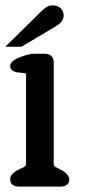

<svg xmlns="http://www.w3.org/2000/svg" viewBox="-30 -695 368 715"><path d="M178 -597 50 -521H-10L121 -650Q135 -664 144.5 -669.5Q154 -675 166 -675Q184 -675 195.5 -664.5Q207 -654 207 -637Q207 -624 198.5 -614Q190 -604 178 -597ZM196 0H40Q28 0 18 -6Q8 -12 8 -27Q8 -41 19 -50Q30 -59 44 -66Q49 -68 53.5 -70Q58 -72 62 -75Q67 -79 67 -82V-417Q67 -423 60.5 -423Q54 -423 48 -424Q42 -425 36 -425.5Q30 -426 25 -428Q19 -430 13.5 -435Q8 -440 8 -450Q8 -459 17.5 -467Q27 -475 41.5 -481Q56 -487 71.5 -491Q87 -495 99 -495H137Q151 -495 160.5 -487Q170 -479 170 -464V-83Q170 -76 177 -73Q184 -70 192 -65Q205 -59 214 -52Q219 -47 223.5 -41Q228 -35 228 -27Q228 -13 218.5 -6.5Q209 0 196 0Z"/></svg>

Font: Jura
Style: Bold
Weight: 700
Designer: Ed Merritt
Foundry: Ten by Twenty
Version: Version 1.007